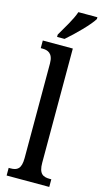

<svg xmlns="http://www.w3.org/2000/svg" viewBox="-144 -1002 554 1044"><g transform="rotate(15 133.0 -479.5)"><path d="M82 -812V-799H124C173 -841 246 -914 266 -949V-959H159C144 -914 110 -861 82 -812ZM12 0H252V-43H243C205 -43 181 -55 181 -117V-760H12V-717H22C50 -717 82 -708 82 -650V-117C82 -55 59 -43 22 -43H12Z"/></g></svg>

Font: Noto Serif Khmer ExtraCondensed Medium
Style: Regular
Weight: 500
Width: 2
Designer: Danh Hong and the Monotype Design Team
Foundry: Monotype Imaging Inc.
Version: Version 2.004